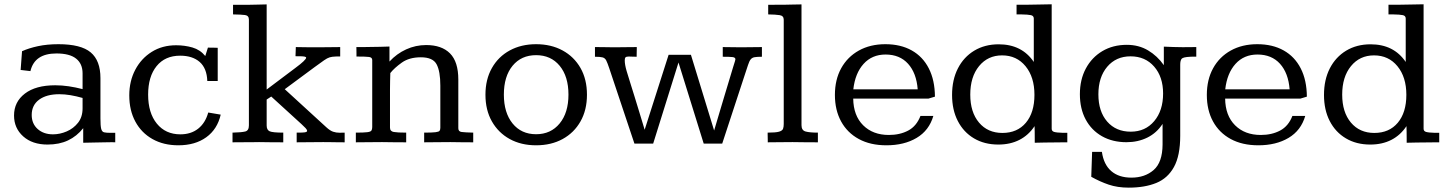

<svg xmlns="http://www.w3.org/2000/svg" viewBox="-20 -653 6642 881"><path d="M198.2 10.3Q128.4 10.3 86.4 -27.3Q44.4 -64.9 44.4 -123Q44.4 -185.5 94.2 -223.6Q144 -261.7 233.4 -261.7Q263.7 -261.7 295.2 -257.1Q326.7 -252.4 358.9 -244.1V-316.4Q358.9 -360.4 329.3 -384Q299.8 -407.7 238.8 -407.7Q138.7 -407.7 119.6 -326.7L74.7 -332L81.1 -418Q112.3 -432.1 154.3 -441.2Q196.3 -450.2 248 -450.2Q351.6 -450.2 396.2 -412.6Q440.9 -375 440.9 -294.4V-109.4Q440.9 -75.7 444.3 -62Q447.8 -48.3 457.5 -45.9Q467.3 -43.5 486.8 -43.5H508.8V0Q501 -0.5 493.2 -0.5Q485.4 -0.5 477.5 -0.2Q469.7 0 461.9 0Q435.5 0.5 410.2 1Q384.8 1.5 361.8 2V-64.9Q332.5 -27.8 292.2 -8.8Q252 10.3 198.2 10.3ZM223.1 -36.6Q254.9 -36.6 286.1 -50Q317.4 -63.5 338.1 -89.8Q358.9 -116.2 358.9 -155.8V-203.6Q329.6 -211.9 303.2 -216.3Q276.9 -220.7 252 -220.7Q193.4 -220.7 159.4 -195.6Q125.5 -170.4 125.5 -125.5Q125.5 -85.4 152.8 -61Q180.2 -36.6 223.1 -36.6Z M798.3 13.7Q730.5 13.7 679.7 -14.9Q628.9 -43.5 601.1 -95Q573.2 -146.5 573.2 -215.3Q573.2 -280.8 600.6 -332.8Q627.9 -384.8 676.3 -415Q724.6 -445.3 788.1 -445.3Q827.6 -445.3 863 -435.1Q898.4 -424.8 921.9 -396L934.1 -434.6Q936.5 -434.6 946.5 -434.3Q956.5 -434.1 966.6 -434.1Q976.6 -434.1 979 -433.6V-281.2H931.2Q929.2 -339.8 896.2 -368.7Q863.3 -397.5 806.6 -397.5Q737.3 -397.5 698.5 -349.6Q659.7 -301.8 659.7 -218.8Q659.7 -134.8 699.7 -85.7Q739.7 -36.6 807.6 -36.6Q856.4 -36.6 889.4 -62.7Q922.4 -88.9 935.5 -136.7L992.7 -127Q977.5 -60.1 926.5 -23.2Q875.5 13.7 798.3 13.7Z M1046.9 0V-44.4Q1088.4 -45.4 1105.2 -49.6Q1122.1 -53.7 1122.1 -77.6Q1122.1 -77.6 1122.1 -104Q1122.1 -130.4 1122.1 -173.6Q1122.1 -216.8 1122.1 -268.6Q1122.1 -320.3 1122.1 -372.1Q1122.1 -423.8 1122.1 -467Q1122.1 -510.3 1122.1 -536.6Q1122.1 -563 1122.1 -563Q1122.1 -581.5 1104.5 -584Q1086.9 -586.4 1049.3 -586.9V-630.9Q1059.1 -630.9 1068.1 -630.9Q1077.1 -630.9 1085.4 -630.9Q1093.8 -630.9 1101.3 -630.9Q1108.9 -630.9 1116.2 -630.9Q1140.1 -631.3 1160.6 -631.8Q1181.2 -632.3 1203.6 -632.8V-242.2L1335.4 -341.3Q1359.9 -359.4 1372.3 -371.3Q1384.8 -383.3 1384.8 -388.2Q1384.8 -391.6 1378.2 -393.1Q1371.6 -394.5 1360.4 -394.8Q1349.1 -395 1335.9 -395L1337.4 -437Q1362.8 -436.5 1382.6 -436.3Q1402.3 -436 1418.9 -436Q1446.3 -436 1475.1 -436.3Q1503.9 -436.5 1541 -437V-394Q1534.7 -394 1529.3 -394Q1523.9 -394 1519 -393.6Q1503.4 -393.1 1492.7 -389.9Q1481.9 -386.7 1467.3 -376.5Q1452.6 -366.2 1423.8 -345.2L1286.6 -243.7L1477.1 -69.3Q1494.6 -53.2 1508.5 -48.6Q1522.5 -43.9 1538.6 -43.9Q1543.9 -43.9 1549.6 -44.2Q1555.2 -44.4 1561.5 -44.4V0Q1545.9 0 1530 -0.2Q1514.2 -0.5 1497.8 -0.7Q1481.4 -1 1463.4 -1Q1427.7 -1 1399.9 -0.5Q1372.1 0 1341.3 0V-44.4Q1349.6 -44.4 1356.2 -44.4Q1362.8 -44.4 1367.7 -44.9Q1389.2 -45.4 1389.2 -52.2Q1389.2 -57.6 1382.1 -65.2Q1375 -72.8 1363.3 -83.5L1224.6 -210L1203.6 -196.3V-77.1Q1203.6 -56.6 1217.5 -50.5Q1231.4 -44.4 1279.8 -44.4V0Q1254.4 0 1228 -0.2Q1201.7 -0.5 1168.5 -1Q1166 -1 1151.6 -0.7Q1137.2 -0.5 1117.2 -0.5Q1097.2 -0.5 1077.9 -0.2Q1058.6 0 1046.9 0Z M1612.8 0Q1612.8 -3.9 1612.8 -9.8Q1612.8 -15.6 1612.8 -22.2Q1612.8 -28.8 1612.8 -34.7Q1612.8 -40.5 1612.8 -44.4Q1649.4 -44.4 1665 -46.4Q1680.7 -48.3 1684.3 -54Q1688 -59.6 1688 -69.8V-377.4Q1688 -389.6 1673.6 -391.6Q1659.2 -393.6 1615.7 -393.6Q1615.7 -398.9 1615.7 -407.2Q1615.7 -415.5 1615.5 -423.8Q1615.2 -432.1 1615.2 -437Q1631.8 -437 1647.2 -437Q1662.6 -437 1677.2 -437.5Q1701.2 -437.5 1723.4 -438.2Q1745.6 -439 1767.1 -439.5V-370.6Q1800.3 -406.7 1843.8 -426.5Q1887.2 -446.3 1935.5 -446.3Q2006.8 -446.3 2044.9 -408Q2083 -369.6 2083 -288.1V-64.5Q2083 -49.3 2098.1 -47.4Q2113.3 -45.4 2151.4 -44.4V0Q2127.4 0 2104.2 -0.2Q2081.1 -0.5 2046.9 -1Q2011.2 -1 1982.9 -0.5Q1954.6 0 1926.3 0V-44.4Q1963.4 -44.4 1978.8 -46.4Q1994.1 -48.3 1997.3 -53.2Q2000.5 -58.1 2000.5 -66.9V-259.8Q2000.5 -325.7 1983.4 -357.9Q1966.3 -390.1 1911.1 -390.1Q1857.9 -390.1 1823.7 -365.7Q1789.6 -341.3 1771 -317.9Q1770.5 -299.8 1770 -281.5Q1769.5 -263.2 1769.5 -243.7V-67.4Q1769.5 -50.3 1786.9 -47.4Q1804.2 -44.4 1843.8 -44.4V0Q1818.4 0 1793.7 -0.2Q1769 -0.5 1733.4 -1Q1696.8 -1 1668.5 -0.5Q1640.1 0 1612.8 0Z M2439.9 13.7Q2371.1 13.7 2318.8 -15.1Q2266.6 -43.9 2237.1 -95.9Q2207.5 -147.9 2207.5 -218.3Q2207.5 -288.6 2237.1 -340.8Q2266.6 -393.1 2319.1 -421.6Q2371.6 -450.2 2439.9 -450.2Q2508.8 -450.2 2561.3 -421.6Q2613.8 -393.1 2643.6 -341.1Q2673.3 -289.1 2673.3 -218.3Q2673.3 -148.4 2643.8 -96.2Q2614.3 -43.9 2561.8 -15.1Q2509.3 13.7 2439.9 13.7ZM2439.9 -37.1Q2507.3 -37.1 2547.9 -86.4Q2588.4 -135.7 2588.4 -218.8Q2588.4 -302.2 2548.1 -351.1Q2507.8 -399.9 2439.9 -399.9Q2372.1 -399.9 2332 -351.3Q2292 -302.7 2292 -218.8Q2292 -135.7 2332 -86.4Q2372.1 -37.1 2439.9 -37.1Z M2891.1 5.9 2775.4 -340.3Q2767.1 -365.2 2761.5 -376Q2755.9 -386.7 2745.1 -389.6Q2734.4 -392.6 2710 -392.6V-437Q2726.6 -437 2742.9 -436.8Q2759.3 -436.5 2774.7 -436.3Q2790 -436 2802.7 -436Q2820.3 -436 2846.2 -436.5Q2872.1 -437 2901.9 -437Q2901.9 -433.1 2901.9 -427.2Q2901.9 -421.4 2901.6 -414.8Q2901.4 -408.2 2901.4 -402.3Q2901.4 -396.5 2901.4 -392.6Q2889.6 -392.6 2880.4 -393.1Q2871.1 -393.6 2865.2 -393.6Q2854 -393.6 2850.3 -389.9Q2846.7 -386.2 2846.7 -376Q2846.7 -356.4 2855.2 -327.4Q2863.8 -298.3 2872.1 -272.5Q2880.4 -246.1 2891.4 -210.7Q2902.3 -175.3 2912.8 -140.9Q2923.3 -106.4 2930.4 -83Q2937.5 -59.6 2938 -57.6L3047.9 -401.4H3150.4L3256.8 -54.2Q3256.8 -54.2 3263.4 -76.4Q3270 -98.6 3280.5 -134Q3291 -169.4 3303 -209.2Q3314.9 -249 3325.9 -285.2Q3336.9 -321.3 3344 -345.2Q3351.1 -369.1 3352.1 -371.1Q3353 -374.5 3353.5 -376.7Q3354 -378.9 3354.5 -381.3Q3354 -389.6 3341.3 -391.1Q3328.6 -392.6 3296.4 -392.6V-437Q3316.9 -437 3338.1 -436.5Q3359.4 -436 3379.9 -436Q3404.3 -436 3428.2 -436.5Q3452.1 -437 3476.1 -437V-392.6Q3454.1 -392.6 3442.6 -390.6Q3431.2 -388.7 3424.6 -380.6Q3418 -372.6 3412.1 -354Q3406.2 -335.4 3395 -302.2L3293.9 5.9H3209L3093.3 -366.2L2977.1 5.9Z M3502.9 0Q3502.9 -3.9 3502.9 -9.8Q3502.9 -15.6 3502.7 -22.2Q3502.4 -28.8 3502.4 -34.7Q3502.4 -40.5 3502.4 -44.4Q3539.6 -44.4 3554.7 -48.8Q3569.8 -53.2 3573 -62Q3576.2 -70.8 3576.2 -84V-562.5Q3576.2 -580.6 3557.6 -583.5Q3539.1 -586.4 3504.9 -586.9V-630.9Q3518.1 -630.9 3530.3 -631.1Q3542.5 -631.3 3554.9 -631.3Q3567.4 -631.3 3579.6 -631.3Q3598.1 -631.8 3617.4 -632.1Q3636.7 -632.3 3657.7 -632.8V-78.6Q3657.7 -54.7 3676.5 -49.6Q3695.3 -44.4 3732.9 -44.4V0Q3706.1 0 3679.4 -0.2Q3652.8 -0.5 3616.7 -1Q3581.1 -1 3555.2 -0.5Q3529.3 0 3502.9 0Z M4047.4 13.7Q3973.6 13.7 3920.7 -15.1Q3867.7 -43.9 3839.4 -95.9Q3811 -147.9 3811 -217.3Q3811 -287.6 3839.8 -339.8Q3868.7 -392.1 3920.9 -421.1Q3973.1 -450.2 4042.5 -450.2Q4112.8 -450.2 4163.6 -421.6Q4214.4 -393.1 4241.9 -339.1Q4269.5 -285.2 4270 -209.5L4240.7 -200.7H3895Q3896 -122.6 3940.7 -78.1Q3985.4 -33.7 4058.6 -33.7Q4109.4 -33.7 4147.5 -54Q4185.5 -74.2 4203.6 -121.1H4262.7Q4243.2 -54.2 4186 -20.3Q4128.9 13.7 4047.4 13.7ZM3895.5 -243.2H4190.9Q4185.1 -317.9 4146.7 -360.4Q4108.4 -402.8 4043.5 -402.8Q3981.4 -402.8 3942.6 -359.9Q3903.8 -316.9 3895.5 -243.2Z M4561 10.3Q4497.1 10.3 4449.2 -18.1Q4401.4 -46.4 4375 -97.7Q4348.6 -148.9 4348.6 -217.3Q4348.6 -287.1 4375.5 -339.4Q4402.3 -391.6 4450.7 -420.7Q4499 -449.7 4562.5 -449.7Q4668.9 -449.7 4723.6 -368.7V-567.9Q4723.6 -580.6 4710.4 -583.5Q4697.3 -586.4 4666 -586.9Q4661.1 -586.9 4655.8 -586.9Q4650.4 -586.9 4644.5 -586.9V-631.3Q4656.7 -631.3 4668.5 -631.3Q4680.2 -631.3 4691.9 -631.3Q4722.2 -631.8 4751.2 -632.3Q4780.3 -632.8 4805.7 -633.3V-62.5Q4805.7 -51.3 4816.4 -47.9Q4827.1 -44.4 4857.9 -43.5Q4862.3 -43.5 4867.2 -43.5Q4872.1 -43.5 4877.4 -43.5V0Q4863.8 0.5 4849.9 0.2Q4835.9 0 4821.8 0.5Q4797.4 0.5 4773.7 1Q4750 1.5 4728 2Q4728 1 4728 -14.6Q4728 -30.3 4727.8 -48.3Q4727.5 -66.4 4727.1 -74.2Q4699.7 -32.7 4657.7 -11.2Q4615.7 10.3 4561 10.3ZM4579.6 -43Q4647.9 -43 4687.3 -89.8Q4726.6 -136.7 4726.6 -217.8Q4726.6 -299.3 4685.8 -349.1Q4645 -398.9 4578.1 -398.9Q4512.7 -398.9 4472.4 -349.6Q4432.1 -300.3 4432.1 -218.8Q4432.1 -138.2 4472.2 -90.6Q4512.2 -43 4579.6 -43Z M5159.2 208Q5107.9 208 5067.6 194.3Q5027.3 180.7 4987.3 158.2L4991.2 43.9Q4991.7 43.9 5002.9 43.9Q5014.2 43.9 5025.1 43.9Q5036.1 43.9 5036.1 43.9Q5044.4 102.1 5079.1 132.1Q5113.8 162.1 5171.4 162.1Q5233.4 162.1 5273.7 127Q5314 91.8 5314.5 10.3Q5314.5 9.8 5314.5 -4.4Q5314.5 -18.6 5314.5 -37.1Q5314.5 -55.7 5314.5 -70.1Q5314.5 -84.5 5314.5 -84.5Q5287.6 -43 5244.6 -21.7Q5201.7 -0.5 5148.9 -0.5Q5085 -0.5 5036.6 -27.8Q4988.3 -55.2 4961.7 -104.7Q4935.1 -154.3 4935.1 -220.7Q4935.1 -287.6 4962.4 -338.6Q4989.7 -389.6 5038.3 -418.5Q5086.9 -447.3 5150.4 -447.3Q5205.1 -447.3 5247.8 -421.9Q5290.5 -396.5 5320.3 -354V-439Q5342.3 -438 5364 -437.3Q5385.7 -436.5 5407.2 -436.5Q5426.3 -436.5 5440.7 -436.8Q5455.1 -437 5469.2 -437V-393.1Q5461.4 -393.1 5454.6 -393.1Q5447.8 -393.1 5441.9 -392.6Q5408.2 -391.1 5401.9 -383.1Q5395.5 -375 5395.5 -356V-30.3Q5395.5 61 5366.9 113Q5338.4 165 5285.6 186.5Q5232.9 208 5159.2 208ZM5168.5 -48.8Q5235.4 -48.8 5276.1 -97.2Q5316.9 -145.5 5316.9 -224.1Q5316.9 -300.3 5275.9 -347.4Q5234.9 -394.5 5167.5 -394.5Q5101.1 -394.5 5060.5 -346.7Q5020 -298.8 5020 -220.2Q5020 -141.6 5060.3 -95.2Q5100.6 -48.8 5168.5 -48.8Z M5753.9 13.7Q5680.2 13.7 5627.2 -15.1Q5574.2 -43.9 5545.9 -95.9Q5517.6 -147.9 5517.6 -217.3Q5517.6 -287.6 5546.4 -339.8Q5575.2 -392.1 5627.4 -421.1Q5679.7 -450.2 5749 -450.2Q5819.3 -450.2 5870.1 -421.6Q5920.9 -393.1 5948.5 -339.1Q5976.1 -285.2 5976.6 -209.5L5947.3 -200.7H5601.6Q5602.5 -122.6 5647.2 -78.1Q5691.9 -33.7 5765.1 -33.7Q5815.9 -33.7 5854 -54Q5892.1 -74.2 5910.2 -121.1H5969.2Q5949.7 -54.2 5892.6 -20.3Q5835.4 13.7 5753.9 13.7ZM5602.1 -243.2H5897.5Q5891.6 -317.9 5853.3 -360.4Q5814.9 -402.8 5750 -402.8Q5688 -402.8 5649.2 -359.9Q5610.4 -316.9 5602.1 -243.2Z M6267.6 10.3Q6203.6 10.3 6155.8 -18.1Q6107.9 -46.4 6081.5 -97.7Q6055.2 -148.9 6055.2 -217.3Q6055.2 -287.1 6082 -339.4Q6108.9 -391.6 6157.2 -420.7Q6205.6 -449.7 6269 -449.7Q6375.5 -449.7 6430.2 -368.7V-567.9Q6430.2 -580.6 6417 -583.5Q6403.8 -586.4 6372.6 -586.9Q6367.7 -586.9 6362.3 -586.9Q6356.9 -586.9 6351.1 -586.9V-631.3Q6363.3 -631.3 6375 -631.3Q6386.7 -631.3 6398.4 -631.3Q6428.7 -631.8 6457.8 -632.3Q6486.8 -632.8 6512.2 -633.3V-62.5Q6512.2 -51.3 6522.9 -47.9Q6533.7 -44.4 6564.5 -43.5Q6568.8 -43.5 6573.7 -43.5Q6578.6 -43.5 6584 -43.5V0Q6570.3 0.5 6556.4 0.2Q6542.5 0 6528.3 0.5Q6503.9 0.5 6480.2 1Q6456.5 1.5 6434.6 2Q6434.6 1 6434.6 -14.6Q6434.6 -30.3 6434.3 -48.3Q6434.1 -66.4 6433.6 -74.2Q6406.2 -32.7 6364.3 -11.2Q6322.3 10.3 6267.6 10.3ZM6286.1 -43Q6354.5 -43 6393.8 -89.8Q6433.1 -136.7 6433.1 -217.8Q6433.1 -299.3 6392.3 -349.1Q6351.6 -398.9 6284.7 -398.9Q6219.2 -398.9 6179 -349.6Q6138.7 -300.3 6138.7 -218.8Q6138.7 -138.2 6178.7 -90.6Q6218.8 -43 6286.1 -43Z"/></svg>

Font: Kameron
Style: Regular
Weight: 400
Designer: Vernon Adams
Foundry: Vernon Adams
Version: Version 1.100